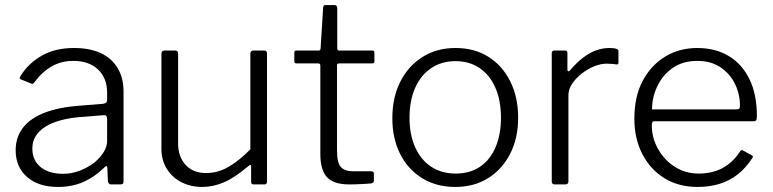

<svg xmlns="http://www.w3.org/2000/svg" viewBox="-20 -730 3060 760"><path d="M393 -67Q354 -29 309.5 -9.5Q265 10 210 10Q132 10 87 -29.5Q42 -69 42 -135Q42 -187 71 -224.5Q100 -262 157 -284Q214 -306 298 -312L387 -319Q395 -320 399.5 -323.5Q404 -327 404 -334V-363Q404 -421 368 -455Q332 -489 270 -489Q223 -489 185 -467.5Q147 -446 116 -404Q113 -400 110.5 -398.5Q108 -397 104 -399L62 -416Q59 -418 58 -420.5Q57 -423 61 -429Q92 -479 145 -509.5Q198 -540 273 -540Q336 -540 379.5 -519.5Q423 -499 446 -460Q469 -421 469 -368V-13Q469 -5 466 -2.5Q463 0 456 0H419Q414 0 411 -3.5Q408 -7 407 -13L405 -65Q403 -79 393 -67ZM404 -259Q404 -276 390 -274L315 -268Q263 -265 224.5 -255Q186 -245 160.5 -229Q135 -213 121.5 -191.5Q108 -170 108 -142Q108 -95 141 -68.5Q174 -42 230 -42Q264 -42 296 -54.5Q328 -67 353 -86Q378 -107 391 -129Q404 -151 404 -171V-259Z M796 -45Q843 -45 885.5 -70Q928 -95 971 -139V-518Q971 -530 984 -530H1026Q1037 -530 1037 -518V-11Q1037 0 1027 0H984Q974 0 974 -10V-71Q974 -76 972 -77Q970 -78 965 -74Q907 -25 864.5 -7.5Q822 10 781 10Q735 10 698.5 -8.5Q662 -27 640.5 -61.5Q619 -96 619 -140V-517Q619 -530 632 -530H674Q685 -530 685 -518V-162Q685 -110 714.5 -77.5Q744 -45 796 -45Z M1322 -479Q1314 -479 1314 -471V-135Q1314 -84 1330 -68Q1346 -52 1377 -52H1450Q1455 -52 1457.5 -49.5Q1460 -47 1460 -42V-15Q1460 -7 1450 -4Q1441 -3 1423.5 -2Q1406 -1 1389 -0.5Q1372 0 1363 0Q1301 0 1274.5 -28.5Q1248 -57 1248 -121V-470Q1248 -479 1239 -479H1154Q1145 -479 1145 -487V-522Q1145 -530 1153 -530H1242Q1248 -530 1249 -538L1259 -698Q1259 -710 1268 -710H1304Q1315 -710 1315 -697V-538Q1315 -530 1322 -530H1454Q1462 -530 1462 -522V-487Q1462 -479 1453 -479Z M1782 10Q1708 10 1651.5 -24.5Q1595 -59 1564 -120.5Q1533 -182 1533 -262Q1533 -344 1564.5 -406.5Q1596 -469 1652.5 -504.5Q1709 -540 1783 -540Q1858 -540 1913.5 -505Q1969 -470 2000 -407.5Q2031 -345 2031 -264Q2031 -183 1999.5 -121.5Q1968 -60 1912.5 -25Q1857 10 1782 10ZM1784 -43Q1840 -43 1880 -70Q1920 -97 1941.5 -147Q1963 -197 1963 -264Q1963 -332 1941 -382.5Q1919 -433 1878.5 -460.5Q1838 -488 1783 -488Q1728 -488 1687 -460.5Q1646 -433 1623.5 -382.5Q1601 -332 1601 -264Q1601 -197 1623.5 -147Q1646 -97 1687 -70Q1728 -43 1784 -43Z M2176 0Q2170 0 2167 -3Q2164 -6 2164 -12V-519Q2164 -530 2174 -530H2217Q2226 -530 2226 -520V-454Q2226 -449 2229 -448Q2232 -447 2236 -451Q2263 -483 2289 -502.5Q2315 -522 2340.5 -531Q2366 -540 2392 -540Q2428 -540 2428 -528V-482Q2428 -474 2420 -475Q2413 -476 2403.5 -477Q2394 -478 2381 -478Q2358 -478 2332 -467.5Q2306 -457 2283 -439Q2260 -421 2245 -399Q2230 -377 2230 -354V-12Q2230 0 2217 0H2176Z M2560 -235Q2560 -184 2585 -140Q2610 -96 2651.5 -69.5Q2693 -43 2745 -43Q2800 -43 2840.5 -65Q2881 -87 2909 -130Q2912 -135 2915 -135.5Q2918 -136 2922 -134L2956 -115Q2964 -111 2957 -103Q2932 -65 2900.5 -40Q2869 -15 2829 -2.5Q2789 10 2741 10Q2667 10 2611 -24Q2555 -58 2523 -119.5Q2491 -181 2491 -260Q2491 -348 2524 -410Q2557 -472 2613 -506Q2669 -540 2740 -540Q2812 -540 2865 -508Q2918 -476 2947 -416Q2976 -356 2976 -271Q2976 -264 2974.5 -257Q2973 -250 2962 -250H2567Q2564 -250 2562 -245.5Q2560 -241 2560 -235ZM2892 -297Q2903 -297 2906 -300Q2909 -303 2909 -311Q2909 -359 2888.5 -399.5Q2868 -440 2830.5 -464.5Q2793 -489 2741 -489Q2682 -489 2642 -460.5Q2602 -432 2581.5 -388Q2561 -344 2561 -297Z"/></svg>

Font: Libre Franklin Thin Light
Style: Regular
Weight: 300
Version: Version 3.000